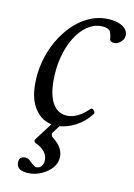

<svg xmlns="http://www.w3.org/2000/svg" viewBox="-75 -465 504 722"><g transform="rotate(10 177.5 -104.5)"><path d="M159 13Q110 13 80.5 -25Q51 -63 51 -127Q51 -173 62.5 -215.5Q74 -258 95 -294.5Q116 -331 144 -358.5Q172 -386 204.5 -401Q237 -416 272 -416Q297 -416 315.5 -410Q334 -404 344.5 -393Q355 -382 355 -368Q355 -353 343 -342Q331 -331 318 -331Q311 -331 307 -333Q303 -335 300 -340Q299 -354 296.5 -362.5Q294 -371 291 -375Q287 -379 279 -382Q271 -385 258 -385Q229 -385 203.5 -367Q178 -349 158.5 -317Q139 -285 128 -243Q117 -201 117 -152Q117 -94 136.5 -62.5Q156 -31 192 -31Q212 -31 232 -41Q252 -51 272 -71Q276 -75 280.5 -72.5Q285 -70 288 -65Q291 -60 288 -55Q265 -24 230 -5.5Q195 13 159 13ZM89 207Q39 207 39 175Q39 163 45 157Q51 151 64 151Q75 151 88 166Q104 180 109 180Q123 180 130 171Q137 162 137 146Q137 130 126 116Q115 102 92 91Q82 86 88 77L146 0H179L149 39Q145 44 146 50Q147 56 154 61Q173 76 182 92Q191 108 191 125Q191 149 175 167.5Q159 186 135.5 196.5Q112 207 89 207Z"/></g></svg>

Font: Junicode VF
Style: Italic
Weight: 400
Italic angle: -11°
Designer: Peter S. Baker
Version: Version 2.209